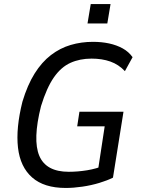

<svg xmlns="http://www.w3.org/2000/svg" viewBox="-20 -921 697 950"><path d="M305 9Q198 9 139 -43Q80 -95 69 -190.5Q58 -286 91 -418Q116 -501 151.5 -557.5Q187 -614 232 -648.5Q277 -683 329.5 -698.5Q382 -714 440 -714Q483 -714 520 -706Q557 -698 587 -681.5Q617 -665 636 -638L598 -569Q567 -602 526 -616.5Q485 -631 433 -631Q375 -631 328.5 -610Q282 -589 246.5 -538Q211 -487 183 -396Q141 -229 174.5 -150Q208 -71 320 -71Q365 -71 411 -78.5Q457 -86 498 -103L462 -60L498 -296H362L373 -368H591L539 -42Q511 -28 471.5 -16Q432 -4 388 2.5Q344 9 305 9ZM413 -805 429 -901H527L511 -805Z"/></svg>

Font: Nunito Sans 7pt Condensed Medium
Style: Italic
Weight: 500
Width: 3
Italic angle: -9°
Designer: Vernon Adams
Foundry: Vernon Adams
Version: Version 3.101;gftools[0.9.27]